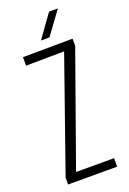

<svg xmlns="http://www.w3.org/2000/svg" viewBox="-145 -799 569 850"><g transform="rotate(-20 139.5 -374.0)"><path d="M21.5 0V-32.5L206.5 -560L26.5 -558V-598L261 -600V-566.5L73.5 -40H252.5V0ZM126.5 -640 204 -748H245.5L166.5 -640Z"/></g></svg>

Font: Big Shoulders Text ExtraLight
Style: Regular
Weight: 250
Version: Version 2.002